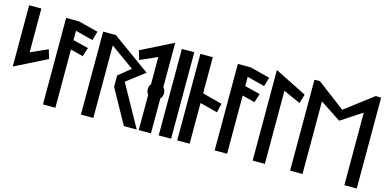

<svg xmlns="http://www.w3.org/2000/svg" viewBox="-80 -1368 3674 1822"><g transform="rotate(15 1756.5 -457.0)"><path d="M27 -283 342 -441 315 -530 147 -455V-885H27Z M397 -10H519V-582L643 -550L671 -637L519 -675V-766L692 -721L718 -810L523 -860H397Z M1091 -419 1269 -555 895 -825H770V-10H892V-722L1125 -555L1006 -458V-346L1192 -10H1318Z M1458 -352 1459 -353C1471 -368 1480 -387 1480 -408C1480 -429 1471 -448 1459 -463L1458 -464V-900L1143 -742L1170 -653L1338 -728V-460L1337 -459C1326 -445 1320 -427 1320 -408C1320 -389 1326 -371 1337 -357L1338 -356V-10H1458Z M1656 -10V-860H1534V-10Z M1838 -10V-410L2011 -365L2032 -454L1838 -505V-860H1716V-10Z M2084 -10H2206V-582L2330 -550L2358 -637L2206 -675V-766L2379 -721L2405 -810L2210 -860H2084Z M2577 -10V-728L2745 -653L2772 -742L2457 -900V-10Z M3358 -10H3480V-903L3427 -904L3153 -696L2878 -904L2825 -903V-10H2947V-723L3152 -588L3358 -723Z"/></g></svg>

Font: Ny Stormning
Style: Fi
Weight: 300
Designer: Robert Jablonski, Mew Too
Foundry: Cannot Into Space Fonts
Version: Version 0.90